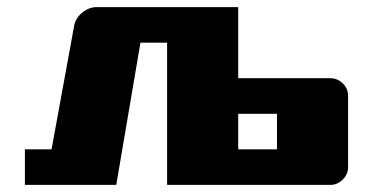

<svg xmlns="http://www.w3.org/2000/svg" viewBox="-20 -520 1049 540"><path d="M50 -100H125L189 -450Q194 -471 212.5 -485.5Q231 -500 252 -500H650V-300H909Q929 -300 944 -285.5Q959 -271 959 -250V-50Q959 -30 944 -15Q929 0 909 0H450V-400H375L307 0H50ZM759 -100V-200H650V-100Z"/></svg>

Font: Tokeely Brookings
Style: Regular
Weight: 400
Designer: Peter Wiegel
Foundry: Peter Wiegel
Version: Version 2.001